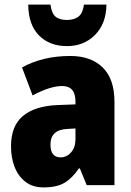

<svg xmlns="http://www.w3.org/2000/svg" viewBox="-20 -807 573 837"><path d="M287 -563Q376 -563 427.5 -513Q479 -463 479 -363V0H358L328 -73H324Q295 -30 261 -10Q227 10 170 10Q123 10 91.5 -14Q60 -38 44 -78.5Q28 -119 28 -169Q28 -258 80 -301.5Q132 -345 231 -349L309 -352V-364Q309 -432 251 -432Q199 -432 122 -391L76 -513Q119 -537 172 -550Q225 -563 287 -563ZM275 -245Q200 -242 200 -177Q200 -121 244 -121Q271 -121 290 -143Q309 -165 309 -200V-247ZM444 -787Q443 -704 394.5 -655Q346 -606 272 -606Q196 -606 150 -652.5Q104 -699 103 -787H200Q205 -749 222 -734.5Q239 -720 272 -720Q303 -720 322 -734.5Q341 -749 346 -787Z"/></svg>

Font: Noto Sans Lao UI Cond Blk
Style: Regular
Weight: 900
Width: 3
Designer: Monotype Design Team
Foundry: Monotype Imaging Inc.
Version: Version 2.000; ttfautohint (v1.8.4.7-5d5b)